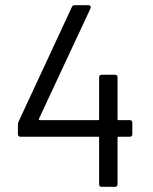

<svg xmlns="http://www.w3.org/2000/svg" viewBox="-20 -720 591 740"><path d="M490 -247V-203Q490 -193 480 -193H437Q433 -193 433 -189V-10Q433 0 423 0H372Q362 0 362 -10V-189Q362 -193 358 -193H59Q49 -193 49 -203V-240Q49 -245 52 -252L257 -693Q260 -700 268 -700H321Q326 -700 328.5 -696.5Q331 -693 329 -688L130 -262Q129 -260 130 -258.5Q131 -257 133 -257H358Q362 -257 362 -261V-422Q362 -432 372 -432H423Q433 -432 433 -422V-261Q433 -257 437 -257H480Q490 -257 490 -247Z"/></svg>

Font: Barlow
Style: Regular
Weight: 400
Designer: Jeremy Tribby
Foundry: Tribby Type
Version: Version 1.408;December 10, 2018;FontCreator 11.5.0.2430 64-b